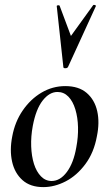

<svg xmlns="http://www.w3.org/2000/svg" viewBox="-20 -751 445 785"><path d="M157 14Q104 14 72 -14.5Q40 -43 29.5 -90Q19 -137 30 -193Q41 -253 73 -299.5Q105 -346 150 -372.5Q195 -399 247 -399Q302 -399 334.5 -371Q367 -343 377.5 -296.5Q388 -250 376 -193Q364 -127 329 -80Q294 -33 248.5 -9.5Q203 14 157 14ZM191 -11Q226 -11 253.5 -48Q281 -85 292 -149Q300 -191 299 -231Q298 -271 288 -304Q278 -337 259.5 -356Q241 -375 215 -375Q182 -375 154.5 -340Q127 -305 114 -236Q106 -193 107.5 -152.5Q109 -112 119 -80.5Q129 -49 147.5 -30Q166 -11 191 -11ZM239 -477 212 -726Q212 -729 217.5 -729.5Q223 -730 224 -727L270 -604L361 -730Q363 -732 368 -730.5Q373 -729 372 -726L258 -477Q255 -472 247 -472Q239 -472 239 -477Z"/></svg>

Font: Cormorant SemiBold
Style: Italic
Weight: 600
Italic angle: -10°
Designer: Christian Thalmann (Catharsis Fonts)
Foundry: Catharsis Fonts
Version: Version 4.000